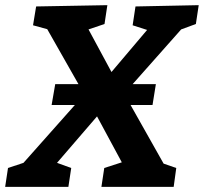

<svg xmlns="http://www.w3.org/2000/svg" viewBox="-40 -724 790 744"><path d="M174 -398H264L143 -611L88 -626L100 -699L376 -704L365 -631L303 -610L392 -445L530 -608L474 -626L485 -699L730 -704L719 -631L662 -610L474 -398H564L551 -317H466L594 -90L643 -73L633 0H353L364 -73L432 -95L336 -273L181 -93L236 -73L225 0H-20L-9 -73L51 -93L250 -317H160Z"/></svg>

Font: Bitter
Style: Bold Italic
Weight: 700
Italic angle: -9°
Designer: Sol Matas, and Bitter project Authors
Foundry: Sol Matas
Version: Version 2.001